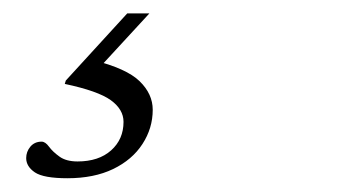

<svg xmlns="http://www.w3.org/2000/svg" viewBox="-20 -25 540 286"><path d="M80.5 240.5Q45 240.5 32 231.8Q19 223 19 210.5Q19 201 25.2 193.5Q31.5 186 42 186Q47.5 186 53 193.5Q58.5 201 68.5 208.2Q78.5 215.5 95.5 215.5Q127 215.5 145.5 199Q164 182.5 164 156.5Q164 138 145 124.2Q126 110.5 76.5 100L78 95L169.5 -5H202.5L120.5 84L118.5 64.5Q168.5 77 188 96Q207.5 115 207.5 138.5Q207.5 166 192.2 189.5Q177 213 148.5 226.8Q120 240.5 80.5 240.5Z"/></svg>

Font: Newsreader 9pt Light
Style: Italic
Weight: 300
Italic angle: -17°
Designer: Hugues Gentile
Foundry: Production Type
Version: Version 1.003